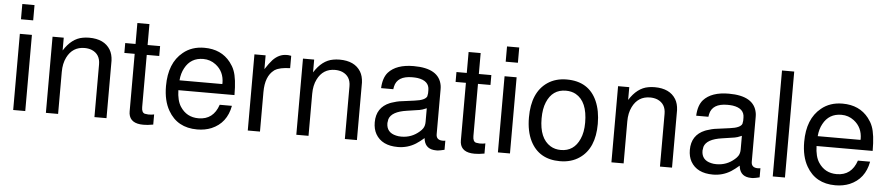

<svg xmlns="http://www.w3.org/2000/svg" viewBox="-43 -1011 6089 1316"><g transform="rotate(5 3001.5 -353.0)"><path d="M150 -524V0H67V-524ZM150 -729V-624H66V-729Z M292 -524H369V-436Q423 -522 499 -535Q509 -537 520 -538Q531 -539 543 -539Q647 -539 689 -470Q707 -440 709 -396V0H626V-363Q626 -432 568 -457Q545 -466 518 -466Q435 -466 397 -389Q376 -347 376 -289V0H292Z M1032 -524V-456H946V-97Q946 -59 968 -53L992 -50Q1019 -50 1032 -54V16Q1012 20 995 21.5Q978 23 964 23Q874 23 864 -44L863 -60V-456H792V-524H863V-668H946V-524Z M1183 -234Q1185 -162 1211 -122Q1255 -54 1337 -54Q1439 -54 1474 -159H1558Q1536 -39 1432 5Q1388 23 1334 23Q1198 23 1135 -87Q1096 -154 1096 -255Q1096 -414 1190 -490Q1249 -539 1336 -539Q1452 -539 1516 -457Q1526 -444 1534 -430.5Q1542 -417 1548 -401Q1569 -347 1569 -234ZM1479 -302 1480 -308Q1480 -388 1421 -433Q1383 -462 1335 -462Q1249 -462 1209 -387Q1189 -351 1185 -302Z M1681 -524H1758V-429Q1785 -471 1807 -495Q1849 -539 1901 -539H1912L1933 -536V-451Q1861 -449 1830 -429L1826 -427L1824 -425Q1765 -381 1765 -272V0H1681Z M2015 -524H2092V-436Q2146 -522 2222 -535Q2232 -537 2243 -538Q2254 -539 2266 -539Q2370 -539 2412 -470Q2430 -440 2432 -396V0H2349V-363Q2349 -432 2291 -457Q2268 -466 2241 -466Q2158 -466 2120 -389Q2099 -347 2099 -289V0H2015Z M3036 -49V14Q3008 21 2990 23H2989H2979Q2908 23 2895 -40L2893 -54Q2863 -28 2838 -12Q2782 23 2715 23Q2605 23 2562 -52Q2543 -86 2543 -132Q2543 -234 2635 -272L2646 -276L2680 -286L2699 -290Q2714 -292 2740 -295.5Q2766 -299 2803 -304Q2876 -313 2887 -342V-343V-344L2890 -362V-384Q2890 -448 2809 -460Q2801 -461 2792 -461.5Q2783 -462 2773 -462Q2669 -462 2653 -387L2650 -369H2566Q2569 -440 2602 -478Q2657 -539 2776 -539Q2951 -539 2971 -423Q2972 -417 2972.5 -410.5Q2973 -404 2973 -396V-88Q2973 -47 3018 -47H3020Q3028 -47 3031 -48H3032ZM2890 -259 2880 -255Q2863 -247 2842 -243L2756 -230Q2651 -215 2634 -161L2630 -135V-134Q2630 -69 2697 -54Q2712 -50 2733 -50Q2804 -50 2857 -97Q2870 -108 2878 -120Q2890 -138 2890 -165Z M3311 -524V-456H3225V-97Q3225 -59 3247 -53L3271 -50Q3298 -50 3311 -54V16Q3291 20 3274 21.5Q3257 23 3243 23Q3153 23 3143 -44L3142 -60V-456H3071V-524H3142V-668H3225V-524Z M3485 -524V0H3402V-524ZM3485 -729V-624H3401V-729Z M3829 -539Q3981 -539 4038 -410Q4067 -344 4067 -254Q4067 -86 3965 -16Q3909 23 3830 23Q3686 23 3626 -96Q3593 -162 3593 -258Q3593 -431 3698 -502Q3753 -539 3829 -539ZM3830 -462Q3737 -462 3699 -370Q3680 -325 3680 -258Q3680 -121 3758 -73Q3789 -54 3830 -54Q3920 -54 3959 -142Q3980 -188 3980 -255Q3980 -400 3898 -446Q3869 -462 3830 -462Z M4183 -524H4260V-436Q4314 -522 4390 -535Q4400 -537 4411 -538Q4422 -539 4434 -539Q4538 -539 4580 -470Q4598 -440 4600 -396V0H4517V-363Q4517 -432 4459 -457Q4436 -466 4409 -466Q4326 -466 4288 -389Q4267 -347 4267 -289V0H4183Z M5204 -49V14Q5176 21 5158 23H5157H5147Q5076 23 5063 -40L5061 -54Q5031 -28 5006 -12Q4950 23 4883 23Q4773 23 4730 -52Q4711 -86 4711 -132Q4711 -234 4803 -272L4814 -276L4848 -286L4867 -290Q4882 -292 4908 -295.5Q4934 -299 4971 -304Q5044 -313 5055 -342V-343V-344L5058 -362V-384Q5058 -448 4977 -460Q4969 -461 4960 -461.5Q4951 -462 4941 -462Q4837 -462 4821 -387L4818 -369H4734Q4737 -440 4770 -478Q4825 -539 4944 -539Q5119 -539 5139 -423Q5140 -417 5140.5 -410.5Q5141 -404 5141 -396V-88Q5141 -47 5186 -47H5188Q5196 -47 5199 -48H5200ZM5058 -259 5048 -255Q5031 -247 5010 -243L4924 -230Q4819 -215 4802 -161L4798 -135V-134Q4798 -69 4865 -54Q4880 -50 4901 -50Q4972 -50 5025 -97Q5038 -108 5046 -120Q5058 -138 5058 -165Z M5377 -729V0H5293V-729Z M5574 -234Q5576 -162 5602 -122Q5646 -54 5728 -54Q5830 -54 5865 -159H5949Q5927 -39 5823 5Q5779 23 5725 23Q5589 23 5526 -87Q5487 -154 5487 -255Q5487 -414 5581 -490Q5640 -539 5727 -539Q5843 -539 5907 -457Q5917 -444 5925 -430.5Q5933 -417 5939 -401Q5960 -347 5960 -234ZM5870 -302 5871 -308Q5871 -388 5812 -433Q5774 -462 5726 -462Q5640 -462 5600 -387Q5580 -351 5576 -302Z"/></g></svg>

Font: Ekushey Amar Bangla
Style: Regular
Weight: 400
Designer: Al Mamun Sumon
Foundry: Al Mamun Sumon
Version: Version 1.0